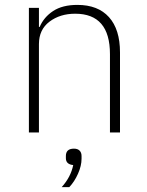

<svg xmlns="http://www.w3.org/2000/svg" viewBox="-20 -541 600 784"><path d="M98 0V-509H139V-431H142Q159 -471 197 -496Q235 -521 296 -521Q380 -521 425 -471Q470 -421 470 -327V0H429V-320Q429 -485 287 -485Q225 -485 182 -452.5Q139 -420 139 -361V0ZM232 223Q269 182 279 133Q249 130 249 105V96Q249 66 282 66Q297 66 305 74Q313 82 313 96V107Q313 136 298.5 168.5Q284 201 263 223Z"/></svg>

Font: Anuphan ExtraLight
Style: Regular
Weight: 200
Designer: Cadson Demak
Version: Version 3.001